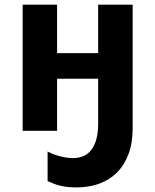

<svg xmlns="http://www.w3.org/2000/svg" viewBox="-20 -566 672 831"><path d="M227.1 -545.9V-335.9H404.8V-545.9H554.2V-11.2Q554.2 53.2 535.9 101.6Q517.6 149.9 485.4 181.6Q453.1 213.4 408.7 229.2Q364.3 245.1 312 245.1Q293.5 245.1 277.1 243.7Q260.7 242.2 245.6 239Q230.5 235.8 216.1 230.5Q201.7 225.1 186 217.8V89.8Q212.4 103.5 241.5 110.8Q270.5 118.2 295.9 118.2Q319.8 118.2 339.4 110.4Q358.9 102.5 373 85.4Q387.2 68.4 395.5 41.7Q403.8 15.1 404.8 -22.9V-225.1H227.1V0H78.1V-545.9Z"/></svg>

Font: Droid Sans
Style: Bold
Weight: 700
Foundry: Ascender Corporation
Version: Version 1.00 build 112